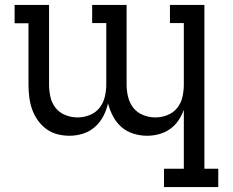

<svg xmlns="http://www.w3.org/2000/svg" viewBox="-20 -540 940 775"><path d="M861 215H642V141H722V-97Q714 -74 700 -53.5Q686 -33 666 -19Q646 -5 622 1.5Q598 8 574 8Q546 8 518.5 -0.5Q491 -9 470 -27.5Q449 -46 436 -71Q423 -96 416 -123Q410 -96 397 -71Q384 -46 363 -27.5Q342 -9 315 -0.5Q288 8 260 8Q235 8 210.5 1.5Q186 -5 166 -20Q146 -35 131.5 -56Q117 -77 109 -100.5Q101 -124 98 -149Q95 -174 95 -199V-446H39V-520H178V-199Q178 -174 183.5 -149Q189 -124 204.5 -104.5Q220 -85 244 -75.5Q268 -66 293 -66Q318 -66 342 -75.5Q366 -85 381.5 -104.5Q397 -124 403 -149Q409 -174 409 -199V-447H352V-520H491V-199Q491 -174 497 -149Q503 -124 518.5 -104.5Q534 -85 558 -75.5Q582 -66 607 -66Q632 -66 656 -75.5Q680 -85 695.5 -104.5Q711 -124 716.5 -149Q722 -174 722 -199V-447H666V-520H805V141H861Z"/></svg>

Font: Iosevka Etoile
Style: Regular
Weight: 400
Designer: Belleve Invis
Foundry: Belleve Invis
Version: Version 33.2.4